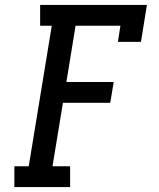

<svg xmlns="http://www.w3.org/2000/svg" viewBox="-20 -755 640 775"><path d="M38 0V-84H96L189 -651H142V-735H573L549 -586H456L466 -651H285L248 -424H439L425 -340H234L192 -84H263V0Z"/></svg>

Font: Iosevka Etoile Medium
Style: Italic
Weight: 500
Italic angle: -9°
Designer: Belleve Invis
Foundry: Belleve Invis
Version: Version 22.1.2; ttfautohint (v1.8.4)